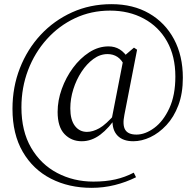

<svg xmlns="http://www.w3.org/2000/svg" viewBox="-20 -735 940 923"><path d="M373 -56Q323 -56 290 -90.5Q257 -125 257 -197Q257 -252 277 -307.5Q297 -363 331 -409Q365 -455 409 -483.5Q453 -512 502 -512Q532 -512 555.5 -497.5Q579 -483 600 -450L580 -417Q565 -448 544.5 -461.5Q524 -475 497 -475Q461 -475 429 -451.5Q397 -428 372 -390Q347 -352 332.5 -306Q318 -260 318 -214Q318 -159 340 -130Q362 -101 398 -101Q426 -101 457.5 -118.5Q489 -136 536 -190L545 -178H543Q504 -119 462 -87.5Q420 -56 373 -56ZM621 -56Q571 -56 545 -83Q519 -110 521 -158L518 -168L576 -465L624 -506L639 -496L578 -183Q568 -134 582 -111Q596 -88 636 -88Q678 -88 721.5 -120Q765 -152 794 -214.5Q823 -277 823 -367Q823 -465 783 -536Q743 -607 671.5 -645.5Q600 -684 509 -684Q418 -684 340.5 -647.5Q263 -611 205 -546.5Q147 -482 115 -398Q83 -314 83 -219Q83 -105 129.5 -25Q176 55 255 96.5Q334 138 429 138Q488 138 534.5 127.5Q581 117 623 95L634 117Q586 141 532 154.5Q478 168 420 168Q311 168 225 124Q139 80 89.5 -5Q40 -90 40 -212Q40 -316 75.5 -407Q111 -498 175 -567Q239 -636 326 -675.5Q413 -715 516 -715Q620 -715 697 -670.5Q774 -626 816.5 -546.5Q859 -467 859 -361Q859 -286 837.5 -229Q816 -172 780 -133.5Q744 -95 702.5 -75.5Q661 -56 621 -56Z"/></svg>

Font: Noto Serif JP ExtraLight Light
Style: Regular
Weight: 300
Version: Version 2.003-H1;hotconv 1.1.1;makeotfexe 2.6.0